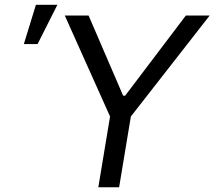

<svg xmlns="http://www.w3.org/2000/svg" viewBox="-20 -793 908 813"><path d="M254.3 -727.3 446 -299.7 396.3 0H484.4L534.1 -299.7L867.9 -727.3H767L509.9 -387.8H501.4L355.1 -727.3ZM81 -606.5H139.2L223 -772.7H132.1Z"/></svg>

Font: Margiela Sans
Style: Italic
Weight: 400
Italic angle: -9.39999°
Designer: Stefan Endress, Andreas Faust
Version: Version 1.100;FEAKit 1.0